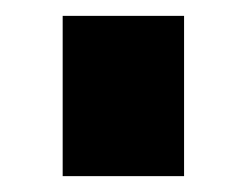

<svg xmlns="http://www.w3.org/2000/svg" viewBox="-20 -726 291 242"><path d="M212 -706V-504H59V-706Z"/></svg>

Font: Orbitron
Style: Black
Weight: 900
Designer: Matt McInerney
Foundry: Matt McInerney
Version: 1.000